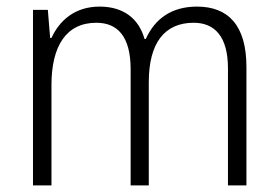

<svg xmlns="http://www.w3.org/2000/svg" viewBox="-20 -562 842 582"><path d="M577 -542C501 -542 450 -506 422 -444H418C401 -505 355 -542 282 -542C206 -542 160 -499 136 -447H132L125 -532H80V0H136V-304C136 -423 181 -493 272 -493C336 -493 376 -452 376 -352V0H431V-313C431 -432 479 -493 567 -493C631 -493 671 -451 671 -355V0H727V-359C727 -485 672 -542 577 -542Z"/></svg>

Font: Noto Sans Telugu SemiCondensed Light
Style: Regular
Weight: 300
Width: 4
Designer: Jelle Bosma - Monotype Design Team
Foundry: Monotype Imaging Inc.
Version: Version 2.005